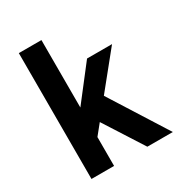

<svg xmlns="http://www.w3.org/2000/svg" viewBox="-176 -871 927 991"><g transform="rotate(-30 287.0 -375.0)"><path d="M414.1 0 265.1 -232.9 215.8 -171.9V0H81.1V-750H215.8V-348.1L372.1 -549.8H521L351.1 -339.8L565.9 0Z"/></g></svg>

Font: Stilu SemiBold
Style: Regular
Weight: 600
Designer: Genilson Lima Santos
Foundry: Genilson Lima Santos
Version: Version 1.200;PS 001.200;hotconv 1.0.88;makeotf.lib2.5.64775